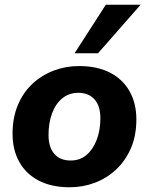

<svg xmlns="http://www.w3.org/2000/svg" viewBox="-20 -780 629 811"><path d="M274 11Q198 11 144 -17Q90 -45 61.5 -96Q33 -147 33 -215Q33 -283 55.5 -336.5Q78 -390 117.5 -426.5Q157 -463 207.5 -482Q258 -501 314 -501Q390 -501 444 -473.5Q498 -446 527 -395Q556 -344 556 -276Q556 -207 533 -154Q510 -101 470.5 -64Q431 -27 380.5 -8Q330 11 274 11ZM278 -102Q318 -102 345.5 -125.5Q373 -149 388.5 -189.5Q404 -230 404 -281Q404 -333 379 -360.5Q354 -388 311 -388Q272 -388 243.5 -365Q215 -342 200 -301.5Q185 -261 185 -210Q185 -158 209.5 -130Q234 -102 278 -102ZM295 -555 427 -760H574L394 -555Z"/></svg>

Font: Nunito Sans 12pt ExtraLight 12pt ExtraBold
Style: Italic
Weight: 800
Italic angle: -9°
Version: Version 3.101;gftools[0.9.27]